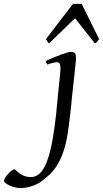

<svg xmlns="http://www.w3.org/2000/svg" viewBox="-208 -724 529 988"><path d="M183.1 -424.8Q183.1 -419.4 181.9 -406Q180.7 -392.6 178.7 -374.5Q176.8 -356.4 174.6 -335.7Q172.4 -314.9 170.2 -295.2Q168 -275.4 166 -258.3Q164.1 -241.2 163.1 -231Q161.1 -213.9 159.2 -192.1Q157.2 -170.4 154.3 -145Q151.4 -119.6 147.9 -91.1Q144.5 -62.5 139.6 -32.2Q129.9 24.9 115.5 63.7Q101.1 102.5 84 129.2Q66.9 155.8 47.6 173.6Q28.3 191.4 8.3 207Q-4.9 217.3 -20.5 224.4Q-36.1 231.4 -51.3 235.8Q-66.4 240.2 -79.6 242.2Q-92.8 244.1 -101.6 244.1Q-115.2 244.1 -130.4 240.2Q-145.5 236.3 -158.2 230.5Q-170.9 224.6 -179.2 218.3Q-187.5 211.9 -187.5 207Q-187.5 200.7 -181.2 190.4Q-174.8 180.2 -166 170.7Q-157.2 161.1 -148.2 154.1Q-139.2 147 -134.3 147Q-130.4 147 -124.5 153.3Q-118.7 159.7 -108.9 167Q-99.1 174.3 -84.5 180.7Q-69.8 187 -48.3 187Q-6.8 187 20 136.7Q46.9 86.4 62.5 -5.4Q68.8 -41.5 73.2 -74.2Q77.6 -106.9 80.6 -134.8Q83.5 -162.6 85.4 -184.3Q87.4 -206.1 88.9 -220.2Q89.4 -228 90.8 -241Q92.3 -253.9 93.8 -268.8Q95.2 -283.7 96.9 -299.6Q98.6 -315.4 100.1 -329.6Q101.6 -343.8 102.3 -354.7Q103 -365.7 103 -371.1Q103 -382.3 101.6 -388.9Q100.1 -395.5 97.4 -398.7Q94.7 -401.9 91.1 -402.8Q87.4 -403.8 83 -403.8Q78.6 -403.8 70.6 -401.9Q62.5 -399.9 54.4 -397.7Q46.4 -395.5 40.3 -393.8Q34.2 -392.1 34.2 -392.1L26.9 -410.2Q47.4 -419.4 67.9 -428Q88.4 -436.5 106 -442.9Q123.5 -449.2 136.7 -453.1Q149.9 -457 155.8 -457Q169.4 -457 176.3 -451.2Q183.1 -445.3 183.1 -424.8ZM301.8 -522.9Q294.9 -513.2 291.3 -508.8Q287.6 -504.4 279.8 -501L178.2 -630.4L44.9 -501Q40.5 -503.9 37.1 -508.5Q33.7 -513.2 28.8 -522.9L167.5 -704.1H212.4L301.8 -522.9Z"/></svg>

Font: Gentium
Style: Italic
Weight: 400
Italic angle: -7°
Designer: J. Victor Gaultney
Version: Version 1.02; 2005; OFL release